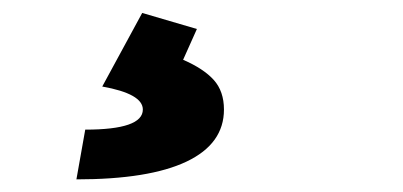

<svg xmlns="http://www.w3.org/2000/svg" viewBox="-20 -44 626 298"><path d="M98.6 234.4 112.3 157.2Q201.7 157.2 201.7 126Q201.7 101.6 138.7 90.3L200.7 -23.9L285.6 1L264.2 48.8Q295.9 62.5 311.8 80.1Q327.6 97.7 327.6 126Q327.6 179.2 269.5 206.8Q211.4 234.4 98.6 234.4Z"/></svg>

Font: Cascadia Code PL
Style: Bold Italic
Weight: 700
Italic angle: -10°
Monospace: yes
Designer: Aaron Bell
Foundry: Saja Typeworks
Version: Version 2404.023; ttfautohint (v1.8.4)